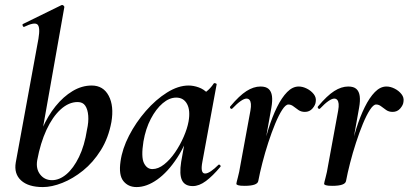

<svg xmlns="http://www.w3.org/2000/svg" viewBox="-20 -746 1658 779"><path d="M154 13Q95 13 65.5 -14Q36 -41 44 -87L136 -589Q144 -637 131.5 -647Q119 -657 78 -637Q74 -636 72 -642Q70 -648 74 -649L229 -725Q234 -727 238 -723Q242 -719 241 -717L131 -96Q125 -61 143 -38Q161 -15 191 -15Q221 -15 249.5 -39Q278 -63 300.5 -109Q323 -155 333 -220Q340 -251 338 -276.5Q336 -302 326 -317Q316 -332 295 -332Q259 -332 226 -302Q193 -272 168.5 -219Q144 -166 131 -96L120 -116Q129 -173 151.5 -224.5Q174 -276 205.5 -315Q237 -354 274.5 -376.5Q312 -399 352 -399Q399 -399 421 -357.5Q443 -316 432 -251Q420 -186 389 -136.5Q358 -87 317 -54Q276 -21 233 -4Q190 13 154 13Z M534 13Q500 13 480.5 -11.5Q461 -36 469 -91Q476 -142 503.5 -195.5Q531 -249 571.5 -295.5Q612 -342 657.5 -370.5Q703 -399 745 -399Q765 -399 786 -391.5Q807 -384 822.5 -367.5Q838 -351 840 -324L780 -357Q797 -359 815.5 -373Q834 -387 847 -407Q849 -410 854.5 -408Q860 -406 859 -404L801 -89Q792 -42 812 -42Q822 -42 836 -51.5Q850 -61 866 -77Q869 -80 873 -76Q877 -72 874 -69Q843 -32 815.5 -11.5Q788 9 762 9Q730 9 718.5 -14.5Q707 -38 715 -89L740 -229L761 -246Q737 -164 699 -106Q661 -48 618 -17.5Q575 13 534 13ZM598 -60Q622 -60 646 -79Q670 -98 690.5 -128Q711 -158 725.5 -191.5Q740 -225 745 -253Q753 -298 739 -324Q725 -350 695 -350Q667 -350 640 -327Q613 -304 592 -264Q571 -224 562 -172Q552 -109 564 -84.5Q576 -60 598 -60Z M1028 -12 1018 -13Q1028 -66 1041 -120.5Q1054 -175 1069.5 -224Q1085 -273 1104 -311.5Q1123 -350 1145 -372.5Q1167 -395 1192 -395Q1208 -395 1225 -386.5Q1242 -378 1253 -364Q1264 -350 1261 -333Q1260 -320 1248 -306Q1236 -292 1217 -292Q1202 -292 1191 -299.5Q1180 -307 1170.5 -314.5Q1161 -322 1150 -322Q1139 -322 1125 -300.5Q1111 -279 1096.5 -244Q1082 -209 1068.5 -167.5Q1055 -126 1044.5 -85Q1034 -44 1028 -12ZM972 8Q953 8 946 5.5Q939 3 939 0Q939 -4 945 -26Q951 -48 955 -74L996 -297Q999 -314 998 -324.5Q997 -335 992.5 -340.5Q988 -346 980 -346Q971 -346 956.5 -336Q942 -326 923 -306Q919 -302 915 -306.5Q911 -311 915 -315Q951 -358 980 -376.5Q1009 -395 1037 -395Q1059 -395 1070 -385Q1081 -375 1083.5 -356Q1086 -337 1081 -309L1028 -12Q1025 8 972 8Z M1384 -12 1374 -13Q1384 -66 1397 -120.5Q1410 -175 1425.5 -224Q1441 -273 1460 -311.5Q1479 -350 1501 -372.5Q1523 -395 1548 -395Q1564 -395 1581 -386.5Q1598 -378 1609 -364Q1620 -350 1617 -333Q1616 -320 1604 -306Q1592 -292 1573 -292Q1558 -292 1547 -299.5Q1536 -307 1526.5 -314.5Q1517 -322 1506 -322Q1495 -322 1481 -300.5Q1467 -279 1452.5 -244Q1438 -209 1424.5 -167.5Q1411 -126 1400.5 -85Q1390 -44 1384 -12ZM1328 8Q1309 8 1302 5.5Q1295 3 1295 0Q1295 -4 1301 -26Q1307 -48 1311 -74L1352 -297Q1355 -314 1354 -324.5Q1353 -335 1348.5 -340.5Q1344 -346 1336 -346Q1327 -346 1312.5 -336Q1298 -326 1279 -306Q1275 -302 1271 -306.5Q1267 -311 1271 -315Q1307 -358 1336 -376.5Q1365 -395 1393 -395Q1415 -395 1426 -385Q1437 -375 1439.5 -356Q1442 -337 1437 -309L1384 -12Q1381 8 1328 8Z"/></svg>

Font: Cormorant Garamond Light
Style: Bold Italic
Weight: 700
Italic angle: -10°
Version: Version 4.001